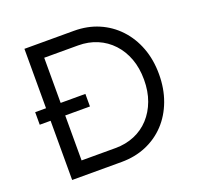

<svg xmlns="http://www.w3.org/2000/svg" viewBox="-123 -832 989 963"><g transform="rotate(-20 371.5 -350.0)"><path d="M45 -316V-383H313V-316ZM103 0V-700H367Q439 -700 498.5 -674.5Q558 -649 602 -602Q646 -555 670 -491Q694 -427 694 -350Q694 -273 670 -208.5Q646 -144 602.5 -97.5Q559 -51 499 -25.5Q439 0 367 0ZM181 -62 172 -76H362Q417 -76 463.5 -95.5Q510 -115 543.5 -151.5Q577 -188 595.5 -238Q614 -288 614 -350Q614 -412 595.5 -462Q577 -512 543 -548.5Q509 -585 463 -604.5Q417 -624 362 -624H169L181 -636Z"/></g></svg>

Font: Mach Light
Style: Regular
Weight: 300
Version: Version 1.002